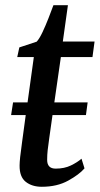

<svg xmlns="http://www.w3.org/2000/svg" viewBox="-20 -705 382 735"><path d="M168.5 -176Q164.5 -148 162.5 -130Q160.5 -112 160.5 -93Q160.5 -59.5 193 -59.5Q226.5 -59.5 251.2 -71.5Q276 -83.5 292 -97.5L303.5 -60.5Q283.5 -37 241 -13.5Q198.5 10 140 10Q102.5 10 78.5 -9Q54.5 -28 55 -71.5Q55 -83 57.2 -104Q59.5 -125 64.5 -161L78.5 -264.5H22.5L30 -313H85.5L109.5 -486.5H46L54 -523.5L120.5 -545.5Q131 -557 142.8 -582Q154.5 -607 165.5 -635Q176.5 -663 184.5 -685H240L220.5 -546H342L334 -486.5H213L188 -313H315.5L309 -264.5H181Z"/></svg>

Font: Merriweather Text Regular
Style: Italic
Weight: 400
Italic angle: -7.8°
Designer: Eben Sorkin
Foundry: Eben Sorkin
Version: Version 2.100; ttfautohint (v1.7.19-72a1) -l 8 -r 50 -G 200 